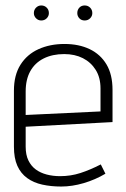

<svg xmlns="http://www.w3.org/2000/svg" viewBox="-20 -671 461 703"><path d="M131 -651Q120 -651 112 -643Q104 -635 104 -623Q104 -612 112 -604Q120 -596 131 -596Q143 -596 151 -604Q159 -612 159 -623Q159 -635 151 -643Q143 -651 131 -651ZM290 -651Q278 -651 270.5 -643Q263 -635 263 -623Q263 -612 270.5 -604Q278 -596 290 -596Q302 -596 310 -604Q318 -612 318 -623Q318 -635 310 -643Q302 -651 290 -651ZM74 -134V-207L392 -224V-342Q392 -398 370 -435Q348 -472 308.5 -491Q269 -510 216 -510Q163 -510 121 -491Q79 -472 55 -434Q31 -396 31 -339V-134Q31 -92 43.5 -64Q56 -36 79.5 -19Q103 -2 135 5Q167 12 204 12Q244 12 286.5 -0.5Q329 -13 366 -35L349 -69Q310 -49 274.5 -37.5Q239 -26 200 -26Q174 -26 151 -32Q128 -38 111 -50.5Q94 -63 84 -83.5Q74 -104 74 -134ZM348 -347V-263L74 -250V-336Q74 -380 91 -410.5Q108 -441 140 -457Q172 -473 215 -473Q254 -473 283.5 -458Q313 -443 330.5 -415Q348 -387 348 -347Z"/></svg>

Font: Advent Pro Light
Style: Regular
Weight: 300
Version: Version 3.000